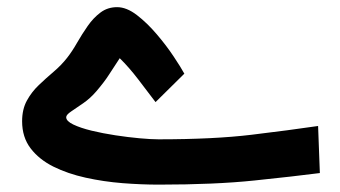

<svg xmlns="http://www.w3.org/2000/svg" viewBox="-20 -514 947 534"><path d="M420.9 -126.5Q574.2 -126.5 679.7 -139.2Q785.2 -151.9 864.7 -163.6L869.6 -32.7Q797.4 -23.4 687.5 -12Q577.6 -0.5 421.9 -0.5Q373.5 -0.5 320.8 -4.6Q268.1 -8.8 218.3 -19.8Q168.5 -30.8 128.7 -50.5Q88.9 -70.3 65.2 -101.3Q41.5 -132.3 41.5 -176.8Q41.5 -210 54.7 -234.1Q67.9 -258.3 87.9 -277.3Q107.9 -296.4 129.2 -314.5Q150.4 -332.5 166.5 -353Q180.7 -371.1 194.3 -395Q208 -418.9 223.9 -441.7Q239.7 -464.4 259.5 -479.2Q279.3 -494.1 305.7 -494.1Q332 -494.1 360.6 -472.2Q389.2 -450.2 416 -418.7Q442.9 -387.2 463.1 -356.7Q483.4 -326.2 492.7 -309.1L412.6 -230Q390.1 -259.8 364.5 -293.2Q338.9 -326.7 313 -352.1Q294.9 -324.7 282.7 -305.7Q270.5 -286.6 248.5 -260.7Q231.4 -240.7 211.7 -227.1Q191.9 -213.4 178 -204.1Q164.1 -194.8 164.1 -188Q164.1 -177.2 183.8 -167.7Q203.6 -158.2 234.6 -150.6Q265.6 -143.1 301 -137.7Q336.4 -132.3 368.4 -129.4Q400.4 -126.5 420.9 -126.5Z"/></svg>

Font: Vazirmatn RD UI FD
Style: Bold
Weight: 700
Designer: Saber Rastikerdar
Foundry: Saber Rastikerdar
Version: Version 33.003